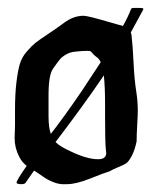

<svg xmlns="http://www.w3.org/2000/svg" viewBox="-20 -476 380 481"><path d="M65.4 -48.8Q61.5 -43 54.2 -32.7Q46.9 -22.5 44.9 -19.5Q43 -14.6 34.2 -14.6Q21.5 -14.6 21.5 -18.6Q21.5 -24.4 46.9 -60.5Q35.2 -69.3 28.3 -83Q16.6 -105.5 16.6 -129.9Q16.6 -134.8 17.1 -145Q17.6 -155.3 17.6 -161.1V-167V-199.2Q17.6 -240.2 21 -268.6Q24.4 -296.9 29.3 -314.5Q34.2 -332 46.9 -346.7Q59.6 -361.3 68.8 -368.7Q78.1 -376 101.6 -391.6Q125 -407.2 140.6 -418.9Q164.1 -436.5 189.5 -436.5Q200.2 -436.5 259.8 -418.9Q263.7 -418 273.4 -415Q283.2 -412.1 288.1 -411.1Q300.8 -433.6 308.6 -454.1Q310.5 -456.1 313.5 -456.1H331.1Q338.9 -456.1 338.9 -454.1V-452.1Q317.4 -412.1 307.6 -394.5Q309.6 -390.6 309.6 -386.7Q312.5 -362.3 314.5 -320.3Q316.4 -278.3 321.3 -247.1Q325.2 -222.7 325.2 -198.2Q325.2 -186.5 323.7 -162.6Q322.3 -138.7 322.3 -122.1Q317.4 -98.6 309.6 -84.5Q301.8 -70.3 295.4 -66.4Q289.1 -62.5 275.9 -57.1Q262.7 -51.8 254.9 -46.9Q241.2 -43 206.1 -28.8Q170.9 -14.6 147.5 -14.6H134.8Q124 -15.6 114.3 -19.5Q104.5 -23.4 99.1 -26.4Q93.8 -29.3 82 -37.6Q70.3 -45.9 65.4 -48.8ZM169.9 -346.7Q156.2 -345.7 146 -339.8Q135.7 -334 130.4 -327.6Q125 -321.3 113.3 -304.7Q101.6 -289.1 101.6 -237.3V-206.1V-192.4V-184.6Q101.6 -156.2 107.4 -140.6Q141.6 -184.6 185.5 -249L232.4 -320.3Q227.5 -330.1 220.7 -334Q216.8 -336.9 214.4 -339.4Q211.9 -341.8 210.9 -343.3Q210 -344.7 208.5 -346.2Q207 -347.7 205.1 -348.1Q203.1 -348.6 199.2 -348.6Q184.6 -348.6 169.9 -346.7ZM240.2 -287.1Q188.5 -210.9 119.1 -120.1Q130.9 -108.4 157.2 -96.7Q198.2 -77.1 225.6 -77.1Q246.1 -77.1 246.1 -92.8Q246.1 -94.7 245.1 -102.5Q244.1 -110.4 243.7 -130.9Q243.2 -151.4 243.2 -184.6V-216.8Q243.2 -257.8 240.2 -287.1Z"/></svg>

Font: Isabella
Style: Medium
Weight: 500
Designer: John Stracke
Version: Version 001.202